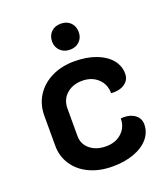

<svg xmlns="http://www.w3.org/2000/svg" viewBox="-130 -787 777 888"><g transform="rotate(-20 258.0 -342.5)"><path d="M55 -172V-320Q55 -375 82.5 -418Q110 -461 159 -485Q208 -509 271 -509Q330 -509 376 -492Q422 -475 447.5 -444.5Q473 -414 473 -375Q473 -344 447.5 -326.5Q422 -309 381 -312Q381 -356 351 -384Q321 -412 274 -412Q227 -412 197 -385Q167 -358 167 -315V-179Q167 -139 197.5 -114Q228 -89 276 -89Q323 -89 353 -116.5Q383 -144 383 -187L397 -188Q432 -188 454 -170.5Q476 -153 476 -125Q476 -86 450.5 -55.5Q425 -25 378.5 -8Q332 9 273 9Q209 9 159.5 -14Q110 -37 82.5 -78.5Q55 -120 55 -172ZM206 -629Q206 -658 224 -676Q242 -694 272 -694Q301 -694 319 -676Q337 -658 337 -629Q337 -602 319 -584Q301 -566 272 -566Q243 -566 224.5 -584Q206 -602 206 -629Z"/></g></svg>

Font: K2D SemiBold
Style: Regular
Weight: 600
Designer: Katatrad Aksorn Co.,Ltd.
Foundry: Cadson Demak Co.,Ltd.
Version: Version 1.000; ttfautohint (v1.6)